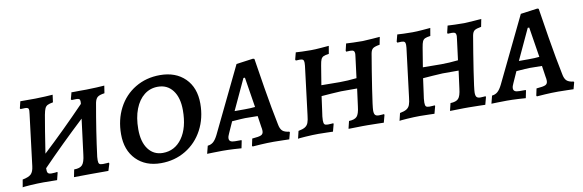

<svg xmlns="http://www.w3.org/2000/svg" viewBox="-42 -821 3465 1142"><g transform="rotate(-10 1690.0 -249.5)"><path d="M491 -94Q490 -86 490 -73Q490 -57 495.5 -51.5Q501 -46 517 -46Q529 -46 539.5 -47Q550 -48 553 -48L555 -42L542 0H438L334 1L343 -44Q378 -44 392.5 -60Q407 -76 412 -121L439 -334Q301 -205 180 -80Q179 -59 184.5 -51.5Q190 -44 206 -44Q219 -44 228.5 -45Q238 -46 241 -47L243 -43L232 1L150 0Q114 0 69 3Q24 6 23 8L31 -38Q68 -45 82.5 -59Q97 -73 101 -106L139 -415Q141 -431 141 -435Q141 -446 136 -450Q131 -454 119 -454L91 -453L88 -458L98 -499H188Q212 -499 247.5 -501Q283 -503 294 -504L288 -459Q265 -455 254.5 -449.5Q244 -444 238.5 -432Q233 -420 228 -394Q214 -316 191 -166Q318 -284 450 -421Q451 -426 451 -434Q451 -446 446 -450Q441 -454 428 -454L400 -453L396 -458L407 -499Q407 -498 426 -498.5Q445 -499 460 -499H496Q520 -499 557 -501Q594 -503 606 -504L599 -459Q569 -455 557 -445.5Q545 -436 540 -412Q510 -244 491 -94Z M654 -201Q654 -289 690.5 -359Q727 -429 793 -468.5Q859 -508 942 -508Q1037 -508 1093.5 -452Q1150 -396 1150 -300Q1150 -212 1112.5 -141.5Q1075 -71 1008.5 -31Q942 9 859 9Q766 9 710 -48Q654 -105 654 -201ZM1041 -279Q1041 -355 1008 -398.5Q975 -442 918 -442Q871 -442 835.5 -414Q800 -386 780 -334.5Q760 -283 760 -213Q760 -136 792.5 -92.5Q825 -49 880 -49Q953 -49 997 -111Q1041 -173 1041 -279Z M1642 -43 1645 -39 1634 2Q1624 2 1596.5 1Q1569 0 1541 0Q1501 0 1462 2.5Q1423 5 1412 6L1409 1L1418 -41Q1459 -44 1472.5 -50.5Q1486 -57 1486 -75Q1486 -87 1483 -100L1473 -167L1398 -168Q1383 -168 1318 -163L1288 -96Q1279 -78 1279 -66Q1279 -54 1287.5 -48.5Q1296 -43 1315 -43H1353L1354 -39L1345 5Q1335 4 1299.5 2Q1264 0 1231 0Q1199 0 1173 1Q1147 2 1138 2L1150 -45Q1170 -47 1184 -59Q1198 -71 1212 -99L1403 -494L1505 -508L1513 -505Q1519 -462 1541.5 -326Q1564 -190 1583 -99Q1588 -70 1601 -58Q1614 -46 1642 -43ZM1403 -220Q1440 -220 1467 -223L1438 -405H1429L1343 -220Z M2155 -80Q2155 -61 2161.5 -53.5Q2168 -46 2184 -46Q2195 -46 2203.5 -47Q2212 -48 2215 -48Q2215 -47 2216 -46Q2217 -45 2217 -43L2205 2Q2195 2 2167.5 1Q2140 0 2107 0H2077Q2043 0 2027 1Q2016 1 2004 1.5Q1992 2 1992 1L2003 -44Q2037 -45 2051 -60Q2065 -75 2070 -120L2084 -226H1987Q1973 -226 1928 -222.5Q1883 -219 1868 -218L1856 -130Q1850 -94 1850 -74Q1850 -56 1855.5 -50.5Q1861 -45 1876 -45Q1888 -45 1896.5 -46Q1905 -47 1908 -47L1910 -43L1898 2Q1889 2 1863 1Q1837 0 1811 0Q1777 0 1732 3Q1687 6 1686 8L1697 -38Q1724 -43 1737.5 -51.5Q1751 -60 1757 -75.5Q1763 -91 1766 -121L1802 -413Q1803 -420 1803 -431Q1803 -444 1797.5 -449Q1792 -454 1778 -454L1754 -453L1751 -459L1762 -501Q1772 -500 1799.5 -499Q1827 -498 1854 -498Q1878 -498 1914 -501Q1950 -504 1962 -505L1954 -458Q1931 -455 1921 -450Q1911 -445 1906 -434Q1901 -423 1897 -398L1878 -282L1989 -281Q2035 -281 2091 -287L2107 -413Q2109 -427 2109 -431Q2109 -444 2103 -449Q2097 -454 2083 -454L2058 -453L2056 -459L2066 -501Q2079 -500 2109.5 -499Q2140 -498 2166 -498Q2190 -499 2224.5 -501.5Q2259 -504 2270 -505L2261 -459Q2231 -454 2220 -446Q2209 -438 2205 -416Q2188 -317 2171.5 -209Q2155 -101 2155 -80Z M2768 -80Q2768 -61 2774.5 -53.5Q2781 -46 2797 -46Q2808 -46 2816.5 -47Q2825 -48 2828 -48Q2828 -47 2829 -46Q2830 -45 2830 -43L2818 2Q2808 2 2780.5 1Q2753 0 2720 0H2690Q2656 0 2640 1Q2629 1 2617 1.5Q2605 2 2605 1L2616 -44Q2650 -45 2664 -60Q2678 -75 2683 -120L2697 -226H2600Q2586 -226 2541 -222.5Q2496 -219 2481 -218L2469 -130Q2463 -94 2463 -74Q2463 -56 2468.5 -50.5Q2474 -45 2489 -45Q2501 -45 2509.5 -46Q2518 -47 2521 -47L2523 -43L2511 2Q2502 2 2476 1Q2450 0 2424 0Q2390 0 2345 3Q2300 6 2299 8L2310 -38Q2337 -43 2350.5 -51.5Q2364 -60 2370 -75.5Q2376 -91 2379 -121L2415 -413Q2416 -420 2416 -431Q2416 -444 2410.5 -449Q2405 -454 2391 -454L2367 -453L2364 -459L2375 -501Q2385 -500 2412.5 -499Q2440 -498 2467 -498Q2491 -498 2527 -501Q2563 -504 2575 -505L2567 -458Q2544 -455 2534 -450Q2524 -445 2519 -434Q2514 -423 2510 -398L2491 -282L2602 -281Q2648 -281 2704 -287L2720 -413Q2722 -427 2722 -431Q2722 -444 2716 -449Q2710 -454 2696 -454L2671 -453L2669 -459L2679 -501Q2692 -500 2722.5 -499Q2753 -498 2779 -498Q2803 -499 2837.5 -501.5Q2872 -504 2883 -505L2874 -459Q2844 -454 2833 -446Q2822 -438 2818 -416Q2801 -317 2784.5 -209Q2768 -101 2768 -80Z M3359 -43 3362 -39 3351 2Q3341 2 3313.5 1Q3286 0 3258 0Q3218 0 3179 2.5Q3140 5 3129 6L3126 1L3135 -41Q3176 -44 3189.5 -50.5Q3203 -57 3203 -75Q3203 -87 3200 -100L3190 -167L3115 -168Q3100 -168 3035 -163L3005 -96Q2996 -78 2996 -66Q2996 -54 3004.5 -48.5Q3013 -43 3032 -43H3070L3071 -39L3062 5Q3052 4 3016.5 2Q2981 0 2948 0Q2916 0 2890 1Q2864 2 2855 2L2867 -45Q2887 -47 2901 -59Q2915 -71 2929 -99L3120 -494L3222 -508L3230 -505Q3236 -462 3258.5 -326Q3281 -190 3300 -99Q3305 -70 3318 -58Q3331 -46 3359 -43ZM3120 -220Q3157 -220 3184 -223L3155 -405H3146L3060 -220Z"/></g></svg>

Font: Alegreya SC Medium
Style: Italic
Weight: 500
Italic angle: -7°
Designer: Juan Pablo del Peral
Foundry: Huerta Tipografica
Version: Version 2.007; ttfautohint (v1.6)